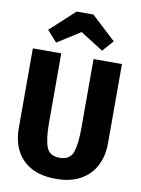

<svg xmlns="http://www.w3.org/2000/svg" viewBox="-104 -1036 823 1123"><g transform="rotate(10 307.5 -474.5)"><path d="M572.3 -710.8V-237.9Q572.3 -165.1 542.8 -107.4Q513.3 -49.7 454.6 -16.2Q395.9 17.4 307.7 17.4Q219 17.4 160.3 -14.9Q101.5 -47.2 72.3 -104.6Q43.1 -162.1 43.1 -237.9V-710.8H211.8V-300.5Q211.8 -204.6 229.2 -156.2Q246.7 -107.7 307.7 -107.7Q368.7 -107.7 386.2 -156.2Q403.6 -204.6 403.6 -300.5V-710.8ZM357.4 -967.2 502.1 -833.3 444.1 -767.7 307.7 -854.4 171.3 -767.7 112.3 -833.3 257.9 -967.2Z"/></g></svg>

Font: FiraCode Nerd Font
Style: Bold
Weight: 700
Designer: Carrois Corporate, Edenspiekermann AG, Nikita Prokopov
Foundry: Carrois Corporate, Edenspiekermann AG, Nikita Prokopov
Version: Version 6.002;Nerd Fonts 2.1.0